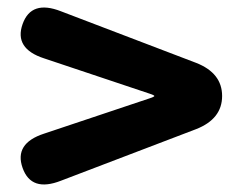

<svg xmlns="http://www.w3.org/2000/svg" viewBox="-20 -635 649 510"><path d="M142 -155Q63 -124 40 -189Q17 -254 97 -280L378 -374Q390 -378 390 -380Q390 -382 378 -386L97 -480Q17 -506 40 -571Q63 -636 142 -605L501 -468Q570 -441 570 -380Q570 -319 501 -292Z"/></svg>

Font: Resource Han Rounded TW Heavy
Style: Regular
Weight: 900
Designer: Cyano Hao (round all glyphs); Ryoko NISHIZUKA 西塚涼子 (kana, bopomofo & ideographs); Paul D. Hunt (Latin, Greek & Cyrillic)
Foundry: Cyano Hao
Version: 0.990